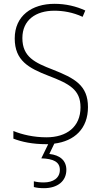

<svg xmlns="http://www.w3.org/2000/svg" viewBox="-20 -837 529 1004"><path d="M327 51C327 3 294 -26 238 -32L264 -86C369 -99 440 -164 440 -277C440 -391 370 -428 256 -473C163 -509 97 -539 97 -638C97 -732 167 -781 264 -781C309 -781 360 -773 412 -749L426 -782C379 -804 324 -817 265 -817C146 -817 57 -754 57 -636C57 -520 130 -481 233 -441C343 -399 401 -368 401 -276C401 -173 328 -119 223 -119C157 -119 96 -133 50 -152V-112C94 -95 150 -83 222 -83C225 -83 228 -83 232 -83L196 -9C258 -7 293 9 293 51C293 94 258 117 209 117C189 117 172 115 157 111V141C171 145 189 147 210 147C281 147 327 110 327 51Z"/></svg>

Font: Noto Sans Kannada UI SemiCondensed ExtraLight
Style: Regular
Weight: 200
Width: 4
Designer: Jelle Bosma - Monotype Design Team
Foundry: Monotype Imaging Inc.
Version: Version 2.005